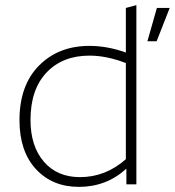

<svg xmlns="http://www.w3.org/2000/svg" viewBox="-20 -719 682 749"><path d="M329 -502Q224 -502 161.5 -436Q99 -370 99 -251Q99 -149 151 -88.5Q203 -28 292 -28Q392 -28 471 -98V-473Q396 -502 329 -502ZM473 0V-61Q395 10 288 10Q184 10 120 -59.5Q56 -129 56 -250Q56 -386 132 -463Q208 -540 329 -540Q399 -540 471 -514V-688L512 -699V0ZM642 -688 591 -558H555L592 -688Z"/></svg>

Font: Roundo Light
Style: Regular
Weight: 300
Designer: Namrata Goyal (Gurmukhi), Shiva Nallaperumal (Latin)
Foundry: Indian Type Foundry
Version: Version 1.000;PS 1.0;hotconv 1.0.88;makeotf.lib2.5.647800